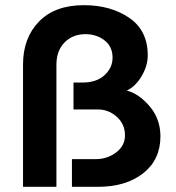

<svg xmlns="http://www.w3.org/2000/svg" viewBox="-20 -722 680 742"><path d="M69 -473Q69 -575 130.5 -638.5Q192 -702 304 -702Q408 -702 479.5 -653Q551 -604 551 -508Q551 -468 527.5 -428Q504 -388 470 -372Q517 -360 558.5 -311Q600 -262 600 -195Q600 -105 533.5 -52.5Q467 0 358 0H258V-107H349Q395 -107 429 -133Q463 -159 463 -199Q463 -242 431.5 -270.5Q400 -299 358 -299H264V-403H299Q353 -403 384 -431.5Q415 -460 415 -499Q415 -542 384 -566Q353 -590 310 -590Q261 -590 229.5 -558Q198 -526 198 -471V0H69Z"/></svg>

Font: Palanquin Dark
Style: Regular
Weight: 400
Designer: Pria Ravichandran
Version: Version 1.001